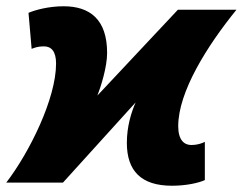

<svg xmlns="http://www.w3.org/2000/svg" viewBox="-70 -583 775 613"><path d="M479 10C525 10 564 1 584 -8V-130C574 -125 559 -120 541 -120C518 -120 499 -136 499 -180C499 -290 591 -436 685 -552H498L241 -278C252 -306 272 -369 272 -414C272 -521 217 -563 133 -563C85 -563 42 -551 21 -542L31 -427C41 -431 52 -435 70 -435C94 -435 109 -419 109 -380C109 -269 25 -98 -50 0H131L363 -256C349 -224 335 -179 335 -127C335 -37 381 10 479 10Z"/></svg>

Font: Noto Sans UI Black
Style: Italic
Weight: 900
Italic angle: -372°
Designer: Monotype Design Team
Foundry: Monotype Imaging Inc.
Version: Version 1.901